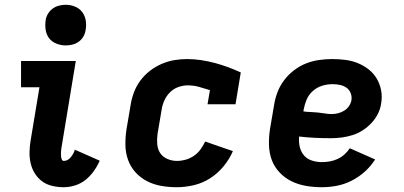

<svg xmlns="http://www.w3.org/2000/svg" viewBox="-20 -775 1690 803"><path d="M246 8Q222 8 198.5 2.5Q175 -3 157 -16Q139 -29 126.5 -48.5Q114 -68 108.5 -91Q103 -114 103.5 -138.5Q104 -163 108 -187L145 -410H68V-520H297L239 -169Q238 -163 237 -157Q236 -151 235.5 -144.5Q235 -138 235 -132Q235 -126 235.5 -120Q236 -114 238.5 -108Q241 -102 247 -102Q256 -102 263.5 -106.5Q271 -111 276.5 -118Q282 -125 286.5 -133Q291 -141 293 -149L397 -103Q387 -80 372 -59Q357 -38 337.5 -22.5Q318 -7 294 0.5Q270 8 246 8ZM255 -585Q235 -585 216 -592.5Q197 -600 185.5 -615Q174 -630 171 -650Q168 -670 171 -691Q173 -705 181 -718Q189 -731 201 -739.5Q213 -748 227 -751.5Q241 -755 255 -755Q275 -755 293.5 -747.5Q312 -740 323.5 -725Q335 -710 338.5 -690Q342 -670 338 -649Q336 -635 328.5 -622Q321 -609 309 -600.5Q297 -592 283 -588.5Q269 -585 255 -585Z M719 8Q686 8 654.5 2.5Q623 -3 595.5 -17Q568 -31 547 -54Q526 -77 515.5 -106.5Q505 -136 504.5 -168.5Q504 -201 509 -234L526 -334Q530 -361 539.5 -387Q549 -413 566 -436.5Q583 -460 606 -478Q629 -496 655.5 -507.5Q682 -519 709 -523.5Q736 -528 762 -528Q792 -528 821.5 -523.5Q851 -519 879 -511.5Q907 -504 934 -494Q961 -484 987 -472L965 -339H848L858 -398Q836 -405 813 -411.5Q790 -418 765 -418Q746 -418 726 -411Q706 -404 691 -389Q676 -374 667.5 -355Q659 -336 656 -316L639 -216Q636 -195 637.5 -173.5Q639 -152 649.5 -135.5Q660 -119 679.5 -110.5Q699 -102 720 -102Q738 -102 756 -107Q774 -112 790.5 -123Q807 -134 818.5 -150Q830 -166 838 -183L954 -143Q940 -110 915.5 -80Q891 -50 859 -29.5Q827 -9 790.5 -0.5Q754 8 719 8Z M1326 8Q1292 8 1260 2.5Q1228 -3 1200 -16.5Q1172 -30 1150 -53Q1128 -76 1117 -105Q1106 -134 1105 -167.5Q1104 -201 1109 -234L1126 -334Q1130 -361 1140 -388Q1150 -415 1167.5 -438.5Q1185 -462 1209 -480.5Q1233 -499 1259.5 -509.5Q1286 -520 1314 -524Q1342 -528 1369 -528Q1397 -528 1424.5 -524.5Q1452 -521 1476.5 -511Q1501 -501 1521.5 -485Q1542 -469 1555.5 -446.5Q1569 -424 1574 -397Q1579 -370 1574 -342Q1571 -320 1560.5 -299Q1550 -278 1533.5 -260.5Q1517 -243 1497 -230Q1477 -217 1454.5 -210Q1432 -203 1409.5 -200Q1387 -197 1365 -197Q1331 -197 1298 -198.5Q1265 -200 1231 -204Q1229 -182 1233.5 -161.5Q1238 -141 1251 -125.5Q1264 -110 1284.5 -103.5Q1305 -97 1326 -97Q1343 -97 1359.5 -100Q1376 -103 1391.5 -110Q1407 -117 1420.5 -129Q1434 -141 1443 -155L1549 -108Q1531 -80 1505.5 -57Q1480 -34 1450 -19Q1420 -4 1388.5 2Q1357 8 1326 8ZM1368 -298Q1381 -298 1394.5 -301.5Q1408 -305 1420 -312.5Q1432 -320 1440 -332Q1448 -344 1450 -357Q1452 -373 1446 -387Q1440 -401 1428 -409Q1416 -417 1401 -420Q1386 -423 1370 -423Q1349 -423 1327.5 -416.5Q1306 -410 1288.5 -394.5Q1271 -379 1262.5 -358.5Q1254 -338 1250 -317L1249 -309Q1264 -307 1279 -306.5Q1294 -306 1309 -304.5Q1324 -303 1338.5 -300.5Q1353 -298 1368 -298Z"/></svg>

Font: Iosevka Etoile Extrabold
Style: Italic
Weight: 800
Italic angle: -9°
Designer: Belleve Invis
Foundry: Belleve Invis
Version: Version 22.1.2; ttfautohint (v1.8.4)